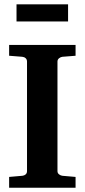

<svg xmlns="http://www.w3.org/2000/svg" viewBox="-20 -882 399 902"><path d="M335 0H22.9V-50.8L85 -56.2Q94.2 -57.1 100.6 -62.7Q106.9 -68.4 106.9 -78.1V-592.8Q106.9 -602.5 100.6 -608.4Q94.2 -614.3 85 -615.2L22.9 -620.1V-670.9H335V-620.1L272.9 -615.2Q265.1 -614.3 257.6 -608.4Q250 -602.5 250 -592.8V-78.1Q250 -68.4 257.6 -62.7Q265.1 -57.1 272.9 -56.2L335 -50.8ZM299.8 -781.2H57.6V-861.8H299.8Z"/></svg>

Font: Charis
Style: Bold
Weight: 700
Designer: Walt Agee, Miriam Martin, Annie Olsen, Victor Gaultney, Lorna Priest, Alan Ward, Bob Hallissy, Martin Hosken, Sharon Cor
Foundry: SIL Global
Version: Version 7.000